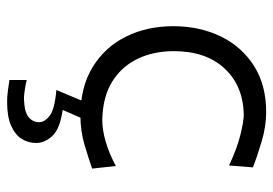

<svg xmlns="http://www.w3.org/2000/svg" viewBox="-138 -432 792 557"><g transform="rotate(90 258.5 -153.0)"><path d="M314.6 10.2Q359.6 10.2 400 -1.8Q440.4 -13.9 468.6 -23.8L461.1 -92.6Q425.4 -73.4 391.1 -63.3Q356.8 -53.2 327.2 -53.2Q260.7 -54.6 216.6 -81.8Q172.6 -109.1 150.2 -155.5Q127.9 -202 127.9 -260.5Q127.9 -353.8 177.9 -407.7Q227.9 -461.7 311.4 -463.7Q331 -463.7 370.4 -454Q409.8 -444.3 459.7 -421L465 -490.4Q434.4 -502.3 390.2 -515.5Q346 -528.7 304.9 -528.7Q226 -528.7 170.3 -493.2Q114.6 -457.6 85.1 -396.7Q55.5 -335.7 55.5 -258.8Q55.5 -183 85.7 -122Q115.9 -61 173.9 -25.4Q231.9 10.2 314.6 10.2ZM274.5 222.9Q318.1 222.9 344.2 211.3Q370.4 199.6 382.3 180.7Q394.3 161.7 394.3 138.7Q394.3 113.8 374.1 91.8Q353.9 69.8 298.5 61.6L325.2 0V-17.3H281.4L240.6 79.9Q297.9 85.1 316 99.8Q334 114.4 334 130.1Q334 148.4 319.2 160.6Q304.4 172.8 266.3 174Q255.3 174 238.4 171.3Q221.5 168.7 211.6 165.9V216.2Q223.4 218.2 241.7 220.5Q260 222.9 274.5 222.9Z"/></g></svg>

Font: Pinar-VF
Style: Regular
Weight: 300
Designer: Amin Abedi
Version: Version 3.0